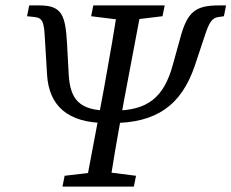

<svg xmlns="http://www.w3.org/2000/svg" viewBox="-20 -690 856 710"><path d="M211 0H475L483 -40L364 -55H346L219 -40L211 0ZM296 0H384C397 -83 413 -178 437 -310L505 -670H417C404 -587 388 -492 364 -360L296 0ZM374 -235 382 -281C274 -281 239 -322 234 -416L228 -527C222 -635 209 -670 125 -670H88L80 -630L108 -627C139 -624 143 -605 146 -547L154 -414C161 -299 230 -235 374 -235ZM394 -235C558 -235 651 -300 701 -449L738 -560C754 -609 765 -624 788 -627L808 -630L816 -670H790C702 -670 673 -646 647 -551L619 -450C586 -329 525 -281 402 -281L394 -235ZM317 -630 438 -615H457L581 -630L589 -670H325L317 -630Z"/></svg>

Font: Source Serif Variable
Style: Italic
Weight: 389
Italic angle: -12°
Designer: Frank Grießhammer
Foundry: Adobe Systems Incorporated
Version: Version 3.001;hotconv 1.0.111;makeotfexe 2.5.65597